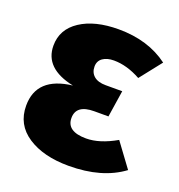

<svg xmlns="http://www.w3.org/2000/svg" viewBox="-108 -642 700 751"><g transform="rotate(20 241.5 -266.5)"><path d="M261 -551Q384 -551 468 -488L397 -398Q339 -430 285 -430Q256 -430 238.5 -417.5Q221 -405 221 -382Q221 -357 238 -342.5Q255 -328 287 -328H356L339 -217H280Q205 -217 205 -162Q205 -106 286 -106Q342 -106 410 -145L483 -46Q397 18 258 18Q153 18 87.5 -25Q22 -68 22 -147Q22 -266 167 -283Q42 -309 42 -404Q42 -472 102 -511.5Q162 -551 261 -551Z"/></g></svg>

Font: FiraGO ExtraBold
Style: Regular
Weight: 800
Designer: bBox Type
Foundry: bBox Type GmbH
Version: Version 1.001;PS 001.001;hotconv 1.0.88;makeotf.lib2.5.64775